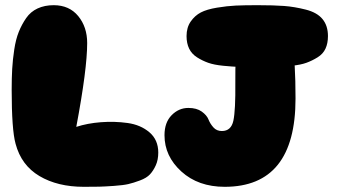

<svg xmlns="http://www.w3.org/2000/svg" viewBox="-20 -720 1309 740"><path d="M303 0Q342 0 362.5 -0.5Q383 -1 419 -3.5Q455 -6 474.5 -10.5Q494 -15 519.5 -24.5Q545 -34 558 -48Q571 -62 580.5 -83Q590 -104 590 -132Q590 -181 556 -210Q522 -239 471.5 -246Q421 -253 369 -249Q317 -245 274 -231Q316 -454 316 -554Q316 -616 281.5 -658Q247 -700 187 -700Q152 -700 125 -687.5Q98 -675 81 -650.5Q64 -626 52.5 -597.5Q41 -569 35 -529.5Q29 -490 27 -454.5Q25 -419 25 -374Q25 -220 40 -166Q62 -83 132 -41.5Q202 0 303 0ZM846 0Q1119 0 1119 -340Q1119 -485 1106.5 -550Q1094 -615 1068 -633.5Q1042 -652 982 -652Q944 -652 925.5 -637Q907 -622 896.5 -567.5Q886 -513 887 -402Q888 -295 879.5 -255Q871 -215 835 -215Q815 -215 802.5 -229Q790 -243 783.5 -259.5Q777 -276 757.5 -290Q738 -304 706 -304Q669 -304 641.5 -276Q614 -248 614 -199Q614 -118 679 -59Q744 0 846 0ZM974 -461Q1015 -461 1042.5 -462Q1070 -463 1104.5 -466.5Q1139 -470 1161 -478Q1183 -486 1204 -499Q1225 -512 1234.5 -532.5Q1244 -553 1244 -581Q1244 -621 1223 -646.5Q1202 -672 1158.5 -683Q1115 -694 1075.5 -697Q1036 -700 972 -700Q921 -700 888.5 -698.5Q856 -697 816.5 -690.5Q777 -684 754 -672Q731 -660 715 -637Q699 -614 699 -581Q699 -553 709 -532.5Q719 -512 739.5 -499Q760 -486 782.5 -478Q805 -470 840.5 -466.5Q876 -463 904 -462Q932 -461 974 -461Z"/></svg>

Font: Cherry Bomb
Style: Regular
Weight: 400
Designer: satsuyako
Foundry: satsuyako
Version: Version 4.0